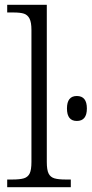

<svg xmlns="http://www.w3.org/2000/svg" viewBox="-20 -780 382 800"><path d="M10 -32H31Q63 -32 79.5 -37Q96 -42 103.5 -57Q111 -72 111 -105V-655Q111 -687 103 -702.5Q95 -718 80 -723Q65 -728 36 -728H10V-760H175V-105Q175 -72 182.5 -57Q190 -42 206.5 -37Q223 -32 254 -32H275V0H10ZM259 -328Q259 -380 300 -380Q342 -380 342 -328Q342 -276 300 -276Q259 -276 259 -328Z"/></svg>

Font: Noto Serif Light
Style: Regular
Weight: 300
Designer: Monotype Design Team
Foundry: Monotype Imaging Inc.
Version: Version 1.001